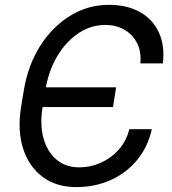

<svg xmlns="http://www.w3.org/2000/svg" viewBox="-20 -757 705 787"><path d="M456 -399.1 443.2 -318.2H154.5Q142.8 -245.7 158.4 -190Q174 -134.2 211.8 -102.6Q249.6 -71 305.4 -71Q350.9 -71 393.1 -89.8Q435.4 -108.7 466.8 -143.8Q498.2 -179 509.9 -227.3H602.3Q585.9 -153.8 541.5 -100.5Q497.2 -47.2 432.9 -18.6Q368.6 9.9 292.6 9.9Q210.2 9.9 153.9 -32.5Q97.7 -74.9 74.2 -149.5Q50.8 -224.1 66.8 -321L78.1 -389.2Q95.2 -491.1 145.2 -569.6Q195.3 -648.1 268.1 -692.6Q340.9 -737.2 426.1 -737.2Q499.6 -737.2 552.4 -708.3Q605.1 -679.3 630.5 -625.5Q655.9 -571.7 647.7 -497.2H555.4Q559.7 -546.2 541.2 -581.5Q522.7 -616.8 488.8 -635.8Q454.9 -654.8 411.9 -654.8Q354 -654.8 303.8 -622.2Q253.6 -589.5 217.9 -532Q182.2 -474.4 168 -399.1Z"/></svg>

Font: Inter UI
Style: Italic
Weight: 400
Italic angle: -9.39999°
Designer: Rasmus Andersson
Foundry: rsms
Version: 3.2;8d6f07862